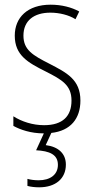

<svg xmlns="http://www.w3.org/2000/svg" viewBox="-20 -559 401 819"><path d="M261 143C261 97 230 67 175 60L199 8C281 -1 323 -53 323 -130C323 -220 264 -249 191 -287C120 -323 80 -346 80 -407C80 -471 125 -505 195 -505C233 -505 274 -495 302 -477L318 -510C285 -528 243 -539 196 -539C97 -539 43 -484 43 -407C43 -323 99 -292 175 -254C244 -219 285 -196 285 -130C285 -64 248 -25 168 -25C120 -25 73 -40 37 -63V-22C66 -6 111 10 167 10L134 82C191 85 227 100 227 144C227 187 193 210 145 210C129 210 111 208 97 204V234C111 238 130 240 147 240C217 240 261 203 261 143Z"/></svg>

Font: Noto Sans Thai Looped Condensed ExtraLight
Style: Regular
Weight: 200
Width: 3
Designer: Sasikarn Vongin, Ben Mitchell
Foundry: The Fontpad Ltd
Version: Version 1.001